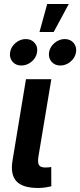

<svg xmlns="http://www.w3.org/2000/svg" viewBox="-20 -934 400 957"><path d="M169.9 2.9Q92.3 2.9 61.5 -31Q30.8 -64.9 42.5 -134.3L109.4 -539.1H235.8L171.4 -152.8Q167 -124 174.1 -111.6Q181.2 -99.1 206.1 -99.1Q216.8 -99.1 223.4 -99.9Q230 -100.6 235.4 -101.6L235.8 -5.4Q225.1 -2.9 208 0Q190.9 2.9 169.9 2.9ZM280.8 -607.4Q252.9 -607.4 236.6 -626.7Q220.2 -646 224.6 -673.3Q229 -700.7 252 -720Q274.9 -739.3 302.7 -739.3Q330.6 -739.3 346.9 -720Q363.3 -700.7 358.9 -673.3Q354.5 -646 331.5 -626.7Q308.6 -607.4 280.8 -607.4ZM86.4 -607.4Q58.6 -607.4 42.2 -626.7Q25.9 -646 30.3 -673.3Q34.7 -700.7 57.6 -720Q80.6 -739.3 108.4 -739.3Q136.2 -739.3 152.8 -720Q169.4 -700.7 164.6 -673.3Q160.6 -646 137.5 -626.7Q114.3 -607.4 86.4 -607.4ZM176.8 -774.4 215.3 -914.1H322.8L247.6 -774.4Z"/></svg>

Font: Inter 18pt SemiBold
Style: Italic
Weight: 600
Italic angle: -9.3988°
Designer: Rasmus Andersson
Foundry: rsms
Version: Version 4.001;git-66647c0bb